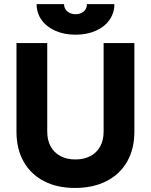

<svg xmlns="http://www.w3.org/2000/svg" viewBox="-20 -912 742 945"><path d="M61.1 -263.8V-700H212.5V-263.8Q212.5 -222.1 229.3 -191.3Q246.2 -160.4 277.6 -143.8Q309 -127.2 351.1 -127.2Q393.2 -127.2 424.8 -143.8Q456.3 -160.4 473.2 -191.3Q490 -222.1 490 -263.8V-700H641.4V-263.8Q641.4 -179.1 605.9 -116.9Q570.5 -54.6 504.4 -20.8Q438.4 13.1 349.1 13.1Q260.8 13.1 195.9 -20.8Q131 -54.6 96.1 -116.9Q61.1 -179.1 61.1 -263.8ZM160.2 -891.7H295.3Q295.3 -869.9 311.3 -856Q327.3 -842.1 352.1 -842.1Q376.9 -842.1 392.4 -855.9Q407.9 -869.8 407.9 -891.7H543Q543 -847.9 518.5 -813.6Q494.1 -779.2 450.7 -760.2Q407.2 -741.2 352.1 -741.2Q296.8 -741.2 253.2 -760.1Q209.7 -779.1 184.9 -813.5Q160.2 -848 160.2 -891.7Z"/></svg>

Font: Oak Sans Light
Style: Regular
Weight: 400
Designer: Erik Kennedy, Walven
Foundry: Erik Kennedy, Walven
Version: Version 1.100;Glyphs 3.1.2 (3151)